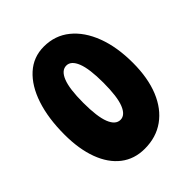

<svg xmlns="http://www.w3.org/2000/svg" viewBox="-194 -814 923 923"><g transform="rotate(-45 267.5 -352.5)"><path d="M254 -7Q184 -7 133.5 -46Q83 -85 56 -157.5Q29 -230 29 -329Q29 -439 56.5 -522Q84 -605 135.5 -651.5Q187 -698 258 -698Q334 -698 389.5 -653Q445 -608 475.5 -527.5Q506 -447 506 -340Q506 -237 475.5 -162.5Q445 -88 388.5 -47.5Q332 -7 254 -7ZM270 -188Q302 -188 320 -233Q338 -278 338 -373Q338 -467 320 -512Q302 -557 270 -557Q237 -557 219 -512Q201 -467 201 -373Q201 -278 219 -233Q237 -188 270 -188Z"/></g></svg>

Font: DynaPuff Condensed Medium
Style: Regular
Weight: 500
Width: 3
Designer: Toshi Omagari, Jennifer Daniel
Foundry: Google Fonts
Version: Version 2.000; ttfautohint (v1.8.4.7-5d5b)